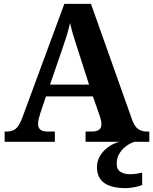

<svg xmlns="http://www.w3.org/2000/svg" viewBox="-20 -734 793 994"><path d="M4 0V-53H16Q43 -53 61 -67Q79 -81 96 -126L313 -714H451L664 -114Q676 -80 694.5 -66.5Q713 -53 741 -53H753V0H423V-53H456Q478 -53 491.5 -61.5Q505 -70 505 -91Q505 -103 502 -115Q499 -127 496 -135L461 -235H218L189 -149Q185 -137 181 -120.5Q177 -104 177 -92Q177 -53 226 -53H264V0ZM239 -296H441L382 -480Q371 -514 360.5 -547.5Q350 -581 343 -615Q335 -581 325.5 -550Q316 -519 304 -485ZM631 240Q558 240 520 213.5Q482 187 482 130Q482 99 498.5 72Q515 45 542 26Q569 7 600 0H677Q656 6 634.5 21.5Q613 37 598.5 60Q584 83 584 115Q584 143 603.5 155.5Q623 168 653 168Q667 168 682.5 166Q698 164 716 160V224Q700 231 673.5 235.5Q647 240 631 240Z"/></svg>

Font: Noto Serif Ethiopic
Style: Bold
Weight: 700
Designer: Monotype Design Team
Foundry: Monotype Imaging Inc.
Version: Version 2.102; ttfautohint (v1.8.4.7-5d5b)